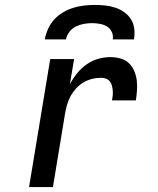

<svg xmlns="http://www.w3.org/2000/svg" viewBox="-20 -760 640 780"><path d="M98 0 184 -520H281L264 -418Q276 -441 293 -462Q310 -483 332 -498.5Q354 -514 379 -521Q404 -528 429 -528Q449 -528 469 -522.5Q489 -517 503 -504Q517 -491 525 -472.5Q533 -454 535.5 -434Q538 -414 536.5 -393Q535 -372 532 -352H435Q437 -362 438 -372.5Q439 -383 438 -393Q437 -403 434.5 -412.5Q432 -422 426 -429.5Q420 -437 410.5 -440.5Q401 -444 391 -444Q372 -444 354 -439.5Q336 -435 319 -425Q302 -415 288.5 -400Q275 -385 266 -368Q257 -351 252 -333Q247 -315 244 -297L195 0ZM162 -600Q166 -622 175.5 -643Q185 -664 200.5 -681Q216 -698 236.5 -710Q257 -722 278.5 -728.5Q300 -735 322 -737.5Q344 -740 366 -740Q388 -740 409 -737.5Q430 -735 449.5 -728.5Q469 -722 485.5 -710Q502 -698 512.5 -681Q523 -664 525.5 -643Q528 -622 524 -600H438Q441 -616 434 -630.5Q427 -645 414.5 -652.5Q402 -660 386 -663Q370 -666 354 -666Q338 -666 321 -663Q304 -660 288.5 -652.5Q273 -645 262 -630.5Q251 -616 248 -600Z"/></svg>

Font: Iosevka Medium Extended
Style: Italic
Weight: 500
Width: 7
Italic angle: -9°
Monospace: yes
Designer: Belleve Invis
Foundry: Belleve Invis
Version: Version 32.5.0; ttfautohint (v1.8.4)